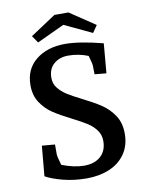

<svg xmlns="http://www.w3.org/2000/svg" viewBox="-97 -953 796 1036"><g transform="rotate(-10 301.5 -434.5)"><path d="M70 -36 85 -201 156 -195V-142Q156 -129 170 -81Q238 -55 292 -55Q349 -55 382.5 -85Q416 -115 416 -169Q416 -203 396.5 -229Q377 -255 348.5 -273Q320 -291 269 -317Q209 -347 171.5 -372Q134 -397 107.5 -436.5Q81 -476 81 -532Q81 -620 143 -670Q205 -720 303 -720Q382 -720 510 -687L496 -525L432 -531L431 -579Q431 -589 418 -634Q366 -655 309 -655Q261 -655 230 -628Q199 -601 199 -552Q199 -520 218 -496Q237 -472 264.5 -454.5Q292 -437 342 -412Q404 -381 443 -355Q482 -329 509.5 -288Q537 -247 537 -188Q537 -123 505 -77Q473 -31 418 -8Q363 15 294 15Q226 15 165.5 -0.5Q105 -16 70 -36ZM312 -823 162 -753 135 -792 274 -884H351L490 -791L463 -752Z"/></g></svg>

Font: Andada Pro SemiBold
Style: Regular
Weight: 600
Designer: Carolina Giovagnoli
Foundry: Huerta Tipografica
Version: Version 3.005